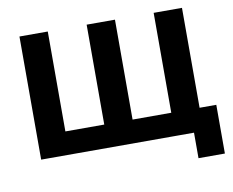

<svg xmlns="http://www.w3.org/2000/svg" viewBox="-88 -815 1306 1075"><g transform="rotate(-10 565.0 -277.5)"><path d="M1011 -700V0H87V-700H248V-132H469V-700H630V-132H850V-700ZM1106 -132V145H956V0H847V-132Z"/></g></svg>

Font: Montserrat Alternates
Style: Bold
Weight: 700
Designer: Julieta Ulanovsky
Foundry: Julieta Ulanovsky
Version: Version 7.200